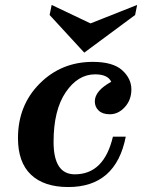

<svg xmlns="http://www.w3.org/2000/svg" viewBox="-20 -752 592 782"><path d="M258.3 9.8Q159.2 9.8 106.2 -40.5Q53.2 -90.8 53.2 -189.5Q53.2 -322.8 141.4 -411.4Q229.5 -500 357.9 -500Q439.9 -500 477.5 -466.1Q515.1 -432.1 515.1 -387.7Q515.1 -345.2 488.5 -315.9Q461.9 -286.6 427.2 -286.6Q397.9 -286.6 382.1 -301.5Q366.2 -316.4 366.2 -338.9Q366.2 -382.3 433.1 -418.9Q418.9 -449.2 367.2 -449.2Q297.4 -449.2 247.8 -376.5Q198.2 -303.7 198.2 -173.8Q198.2 -42 284.7 -42Q403.8 -42 439.9 -195.3H492.2Q452.1 9.8 258.3 9.8ZM323.2 -537.6 182.1 -690.9 190.4 -731.9 348.6 -656.7 538.6 -731.9 530.3 -690.9Z"/></svg>

Font: Munson
Style: Bold Italic
Weight: 700
Italic angle: -12°
Designer: Paul James MIller
Foundry: High-Logic / Made with FontCreator
Version: Version 2.10;May 5, 2019;FontCreator 11.5.0.2430 64-bit